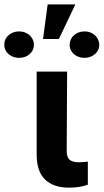

<svg xmlns="http://www.w3.org/2000/svg" viewBox="-104 -861 479 887"><path d="M206.1 -530.3 204.1 -165Q204.1 -134.3 217.8 -122.8Q231.4 -111.3 259.8 -111.3Q271.5 -111.3 282.5 -112.3Q293.5 -113.3 301.8 -114.3V-7.8Q265.1 5.9 214.8 5.9Q143.6 5.9 104.5 -31.2Q65.4 -68.4 65.4 -147.5V-530.3ZM116.2 -840.8H244.1L168 -680.7H94.7ZM-15.6 -715.8Q3.4 -715.8 19 -707.5Q34.7 -699.2 43.7 -685.1Q52.7 -670.9 52.7 -654.3Q52.7 -628.4 33.2 -611.1Q13.7 -593.8 -15.6 -593.8Q-34.7 -593.8 -50.5 -601.8Q-66.4 -609.9 -75.4 -623.8Q-84.5 -637.7 -84 -654.3Q-84.5 -670.9 -75.7 -685.1Q-66.9 -699.2 -51 -707.5Q-35.2 -715.8 -15.6 -715.8ZM287.1 -715.8Q305.7 -715.8 321 -707.5Q336.4 -699.2 345.5 -684.8Q354.5 -670.4 354.5 -653.3Q354.5 -637.2 345.5 -623.5Q336.4 -609.9 320.8 -601.8Q305.2 -593.8 287.1 -593.8Q267.1 -593.8 251.2 -601.8Q235.4 -609.9 226.6 -623.5Q217.8 -637.2 217.8 -653.3Q217.8 -670.4 226.6 -684.8Q235.4 -699.2 251.2 -707.5Q267.1 -715.8 287.1 -715.8Z"/></svg>

Font: Pretendard Std
Style: Bold
Weight: 700
Designer: Base glyphs from Inter by Rasmus Andersson; Hangeul glyphs from Noto Sans CJK(Source Han Sans) by Jang Soo-young and Kan
Foundry: Kil Hyung-jin
Version: Version 1.309